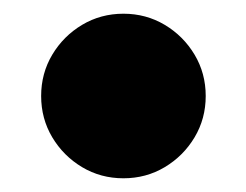

<svg xmlns="http://www.w3.org/2000/svg" viewBox="-20 -600 359 280"><path d="M40 -460Q40 -493 56.2 -520.2Q72.5 -547.5 99.8 -563.8Q127 -580 160 -580Q193 -580 220.2 -563.8Q247.5 -547.5 263.8 -520.2Q280 -493 280 -460Q280 -427 263.8 -399.8Q247.5 -372.5 220.2 -356.2Q193 -340 160 -340Q127 -340 99.8 -356.2Q72.5 -372.5 56.2 -399.8Q40 -427 40 -460Z"/></svg>

Font: Bodoni* 96pt Fatface
Style: Regular
Weight: 900
Version: Version 2.3